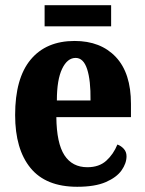

<svg xmlns="http://www.w3.org/2000/svg" viewBox="-20 -706 556 736"><path d="M276 10Q156 10 97 -62Q38 -134 38 -265Q38 -406 97.5 -477.5Q157 -549 266 -549Q366 -549 424 -487.5Q482 -426 482 -308V-257H196Q197 -157 227 -111Q257 -65 315 -65Q360 -65 387.5 -90Q415 -115 430 -152Q444 -147 454.5 -135.5Q465 -124 465 -107Q465 -80 446 -53Q427 -26 385.5 -8Q344 10 276 10ZM327 -321Q328 -398 314 -441Q300 -484 270 -484Q238 -484 218 -442Q198 -400 198 -321ZM151 -605V-686H406V-605Z"/></svg>

Font: Noto Serif Georgian Condensed ExtraBold
Style: Regular
Weight: 800
Width: 3
Designer: Monotype Design Team, Akaki Razmadze
Foundry: Google LLC
Version: Version 2.003; ttfautohint (v1.8.4.7-5d5b)